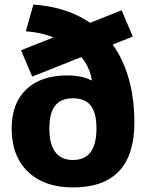

<svg xmlns="http://www.w3.org/2000/svg" viewBox="-20 -810 649 840"><path d="M299 10Q174 10 102.5 -58.5Q31 -127 31 -248Q31 -358 95 -419Q159 -480 274 -480Q306 -480 333 -474.5Q360 -469 380 -458L382 -459Q375 -503 351 -540Q327 -577 289 -605.5Q251 -634 201 -651.5Q151 -669 93 -673L126 -790Q211 -784 280 -758.5Q349 -733 403 -689Q457 -645 493.5 -583.5Q530 -522 549 -444Q568 -366 568 -274Q568 -133 501 -61.5Q434 10 299 10ZM299 -110Q351 -110 376.5 -144.5Q402 -179 402 -248Q402 -316 377 -348Q352 -380 299 -380Q247 -380 221.5 -348Q196 -316 196 -248Q196 -179 222 -144.5Q248 -110 299 -110ZM121 -475 72 -590 512 -765 561 -650Z"/></svg>

Font: M PLUS 1 Thin ExtraBold
Style: Regular
Weight: 800
Version: Version 1.001